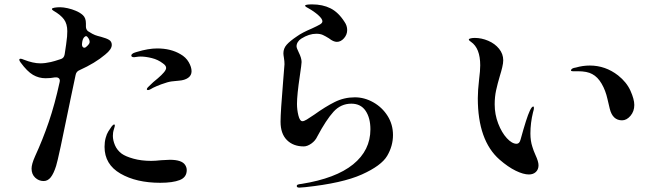

<svg xmlns="http://www.w3.org/2000/svg" viewBox="-20 -816 3040 876"><path d="M343 -496Q328 -490 325 -474Q299 -351 300 -355Q246 -89 236 -59Q225 -24 211.5 -7Q198 10 179 10Q157 10 140.5 -5.5Q124 -21 124 -47Q124 -67 140 -103Q175 -179 202.5 -259.5Q230 -340 252 -441L253 -447Q253 -456 247 -460Q241 -464 231 -463Q211 -459 188 -459Q157 -459 130.5 -474.5Q104 -490 74 -531Q68 -539 68 -543Q68 -548 74 -548Q79 -548 88 -544Q131 -527 164 -527Q186 -527 212 -533Q226 -536 256 -546Q272 -550 275 -568Q283 -618 286 -649L287 -674Q287 -707 272 -727.5Q257 -748 224 -767Q217 -771 217 -775Q217 -779 228.5 -781Q240 -783 254 -783Q269 -783 289 -778.5Q309 -774 325 -767Q345 -759 358.5 -746.5Q372 -734 372 -709V-702V-695Q372 -682 381 -674Q388 -669 401 -662Q414 -655 426 -652Q438 -649 441 -648Q467 -641 478.5 -633.5Q490 -626 490 -611Q490 -591 460 -567Q414 -528 343 -496ZM373 -651Q368 -651 363 -645Q358 -639 356 -629L355 -623Q354 -620 354 -614Q354 -604 359.5 -600Q365 -596 372 -601Q389 -615 389 -624Q389 -636 380 -646Q377 -651 373 -651ZM854 -491Q854 -472 838.5 -461Q823 -450 797 -448Q792 -447 772 -445.5Q752 -444 733 -437Q716 -432 696 -423.5Q676 -415 667 -409Q660 -405 655 -405Q650 -405 650 -409Q650 -413 655 -418Q659 -422 679 -441Q683 -444 700.5 -459Q718 -474 728 -486Q738 -498 738 -506Q738 -517 723 -527Q701 -544 672.5 -551Q644 -558 622 -558Q613 -558 604 -556.5Q595 -555 592 -555Q579 -555 579 -563Q579 -564 581 -568Q587 -574 594.5 -576Q602 -578 604 -579Q657 -595 697 -595Q759 -595 803 -569Q828 -555 841 -532.5Q854 -510 854 -491ZM825 -63Q832 -52 832 -40Q832 -7 800 5.5Q768 18 711 18Q602 18 529.5 -24Q457 -66 457 -146Q457 -168 462 -186.5Q467 -205 474 -216Q482 -229 489 -238.5Q496 -248 501 -248Q504 -248 504 -243Q504 -240 500.5 -229Q497 -218 496 -211Q495 -206 495 -196Q495 -176 504.5 -153.5Q514 -131 535 -115Q553 -102 589 -92Q625 -82 670 -82Q688 -82 715 -85L755 -87Q810 -87 825 -63Z M1334 33Q1334 28 1339.5 26Q1345 24 1356 23Q1512 -2 1591 -66Q1670 -130 1670 -226Q1670 -278 1648 -310.5Q1626 -343 1583 -343Q1535 -343 1501.5 -306Q1468 -269 1428 -194Q1419 -174 1400.5 -161Q1382 -148 1366 -148Q1318 -148 1289 -177Q1260 -206 1260 -261Q1260 -304 1272 -448Q1278 -520 1278 -523Q1278 -537 1275.5 -551.5Q1273 -566 1273 -573Q1273 -595 1288 -612Q1303 -629 1336 -651Q1358 -667 1403 -686Q1429 -698 1440 -704.5Q1451 -711 1451 -719Q1451 -730 1432 -747Q1413 -764 1386 -779Q1384 -780 1378 -783.5Q1372 -787 1372 -790Q1372 -796 1404 -796Q1452 -796 1488 -778Q1524 -760 1552 -716Q1564 -699 1564 -679Q1564 -658 1549.5 -641.5Q1535 -625 1517 -625Q1501 -625 1481 -641Q1465 -651 1453 -656.5Q1441 -662 1423 -662Q1390 -662 1355 -640Q1345 -634 1339 -624.5Q1333 -615 1333 -605Q1333 -597 1343 -577Q1356 -551 1356 -533Q1356 -524 1348 -470Q1335 -383 1335 -342Q1335 -315 1341.5 -289Q1348 -263 1360 -263Q1367 -263 1379.5 -270.5Q1392 -278 1414 -293Q1464 -329 1507 -350.5Q1550 -372 1599 -372Q1643 -372 1683.5 -349Q1724 -326 1748.5 -287Q1773 -248 1773 -200Q1773 -150 1746.5 -105Q1720 -60 1631 -20Q1542 20 1372 38L1346 40Q1334 40 1334 33Z M2259 -88Q2160 -175 2160 -368Q2160 -403 2166 -455Q2171 -493 2171 -518Q2171 -596 2129 -625Q2127 -626 2123 -629.5Q2119 -633 2119 -636Q2119 -639 2127.5 -641Q2136 -643 2146 -643Q2177 -643 2207.5 -630Q2238 -617 2257 -593.5Q2276 -570 2276 -541Q2276 -528 2271.5 -509Q2267 -490 2261 -471Q2250 -434 2243.5 -404Q2237 -374 2237 -340Q2237 -294 2253 -252.5Q2269 -211 2292.5 -185.5Q2316 -160 2337 -160Q2350 -160 2355 -179Q2383 -281 2397 -310Q2406 -330 2413 -330Q2416 -330 2416 -324Q2416 -318 2414.5 -313Q2413 -308 2412 -304Q2400 -255 2400 -207Q2400 -173 2409 -146Q2414 -129 2423 -109Q2437 -79 2437 -62Q2437 -43 2425 -31.5Q2413 -20 2393 -20Q2368 -20 2333 -37Q2298 -54 2259 -88ZM2762 -320Q2760 -326 2751.5 -364.5Q2743 -403 2725 -434Q2707 -465 2682 -478Q2659 -491 2616 -491H2593Q2585 -491 2585 -495Q2585 -497 2586 -498Q2590 -504 2598 -506Q2606 -508 2608 -508Q2639 -517 2671 -517Q2742 -517 2800 -472Q2839 -441 2856.5 -402Q2874 -363 2874 -337Q2874 -308 2856.5 -287.5Q2839 -267 2818 -267Q2775 -267 2762 -320Z"/></svg>

Font: Shippori Mincho B1 SemiBold
Style: Regular
Weight: 600
Designer: FONTDASU
Foundry: FONTDASU / Google Inc. / but / Adobe
Version: Version 3.110; ttfautohint (v1.8.3)